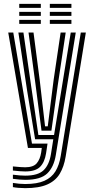

<svg xmlns="http://www.w3.org/2000/svg" viewBox="-20 -769 486 998"><path d="M111 209Q94.2 209 75.9 207.4Q57.5 205.8 47 203.5V181.8Q62 184.5 79.5 186Q97 187.5 111 187.5Q173 187.5 210.6 170.9Q248.2 154.2 268.1 121.8Q288 89.2 295.8 41L400 -600H426.2L321.2 45.2Q312.5 97.8 290.5 134.4Q268.5 171 225.5 190Q182.5 209 111 209ZM111 122.2Q99.5 122.2 84 121Q68.5 119.8 47 117.5V96Q70.5 98.2 85.1 99.4Q99.8 100.5 111 100.5Q152.8 100.5 170.5 80.2Q188.2 60 194 23.5L197.2 0H125.2L22.8 -600H49L146.2 -22.5H227L219.5 27.8Q212 74.8 188.1 98.5Q164.2 122.2 111 122.2ZM111 165.8Q98.5 165.8 81.2 164.4Q64 163 47 160.5V139Q66.2 141.5 82.6 142.8Q99 144 111 144Q177.2 144 206.5 116Q235.8 88 244.8 32.2L257 -45H162.5L121 -297.8L75.5 -600H101.8L142.8 -315.8L179.5 -67.2H261L347.8 -600H373.8L270.2 36.5Q260 99.5 225.5 132.6Q191 165.8 111 165.8ZM195.8 -89.8 164.2 -333.2 128.2 -600H154.2L186.8 -349.8L214.2 -112.2H228.2L258.8 -354.2L295.2 -600H321.5L280.5 -327.8L247.2 -89.8ZM239 -728V-748.8H351.2V-728ZM80 -645V-665.8H192.2V-645ZM80 -686.5V-707.2H192.2V-686.5ZM80 -728V-748.8H192.2V-728ZM239 -645V-665.8H351.2V-645ZM239 -686.5V-707.2H351.2V-686.5Z"/></svg>

Font: Big Shoulders Inline Display Thin ExtraBold
Style: Regular
Weight: 800
Version: Version 2.002